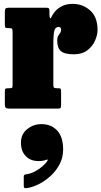

<svg xmlns="http://www.w3.org/2000/svg" viewBox="-20 -560 523 990"><path d="M45 -393.5Q45 -406 42.8 -410.5Q40.5 -415 28 -415H23Q12 -415 8.5 -417.5Q5 -420 5 -430.5V-500Q5 -512 9 -516Q13 -520 24 -520H219Q229 -520 232 -517Q235 -514 235 -503.5V-488Q235 -471.5 237.8 -466.8Q240.5 -462 245 -472Q251 -486 264.5 -501.8Q278 -517.5 300.5 -528.8Q323 -540 355 -540Q407 -540 445 -506Q483 -472 483 -406Q483 -380 470.2 -350.8Q457.5 -321.5 430.5 -300.8Q403.5 -280 361 -280Q313 -280 294 -296.5Q275 -313 275 -351Q275 -367 280 -375.2Q285 -383.5 290 -390.2Q295 -397 295 -408Q295 -412 292.2 -416.5Q289.5 -421 282.5 -421Q265.5 -421 260.2 -402Q255 -383 255 -328V-122.5Q255 -110.5 258.8 -107.8Q262.5 -105 275 -105H281Q290.5 -105 292.8 -101.8Q295 -98.5 295 -88.5V-20Q295 -8.5 292.8 -4.2Q290.5 0 279 0H27Q14.5 0 9.8 -4.5Q5 -9 5 -21.5V-90Q5 -101 9 -103Q13 -105 24 -105H26.5Q39.5 -105 42.2 -107.8Q45 -110.5 45 -123ZM88 175.5Q88 131.5 120.2 105.8Q152.5 80 193.5 80Q244 80 274.8 113Q305.5 146 305.5 211Q305.5 253 286.8 288Q268 323 239 349Q210 375 177.5 390.8Q145 406.5 117.5 410Q109 411 105.8 408.8Q102.5 406.5 102.5 397V349.5Q102.5 340.5 112.5 339Q136.5 336.5 159.2 324.5Q182 312.5 199.8 296.8Q217.5 281 225.5 267.5Q227 265 225.2 263.5Q223.5 262 219.5 263.5Q204 270.5 178.5 270.5Q137.5 270.5 112.8 245Q88 219.5 88 175.5Z"/></svg>

Font: Besley* Condensed Fatface
Style: Regular
Weight: 900
Width: 3
Designer: Owen Earl
Foundry: indestructible type*
Version: Version 3.000; ttfautohint (v1.8.3)